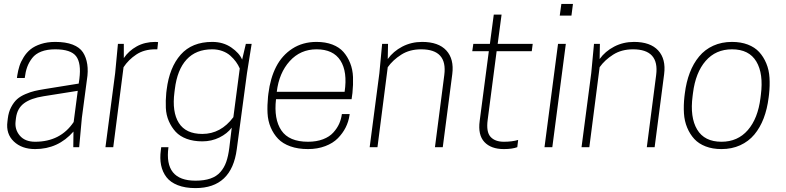

<svg xmlns="http://www.w3.org/2000/svg" viewBox="-20 -755 4032 985"><path d="M356 0 356.9 -80.1Q278.3 9.8 160.2 9.8Q91.8 9.8 50.8 -29.3Q9.8 -68.4 18.1 -130.9L20 -147Q23.9 -180.2 37.4 -205.6Q50.8 -231 67.6 -246.1Q84.5 -261.2 110.4 -272.2Q136.2 -283.2 157.2 -288.1Q178.2 -293 208 -297.9L383.8 -326.2L387.2 -350.1Q397.5 -431.2 370.4 -466.6Q343.3 -502 263.2 -502Q221.7 -502 191.9 -490.5Q162.1 -479 145.3 -457.3Q128.4 -435.5 119.6 -411.4Q110.8 -387.2 106.9 -355H66.9L68.8 -369.1Q72.8 -394 79.8 -416.3Q86.9 -438.5 101.6 -461.9Q116.2 -485.4 136.7 -502Q157.2 -518.6 189.9 -529.3Q222.7 -540 263.2 -540Q316.9 -540 352.8 -526.1Q388.7 -512.2 405.5 -486.6Q422.4 -460.9 427.7 -425Q433.1 -389.2 425.8 -345.2L399.9 -149.9L386.2 0ZM160.2 -27.8Q290 -27.8 357.9 -128.9L378.9 -289.1L203.1 -261.2Q138.2 -251 103.3 -225.1Q68.4 -199.2 62 -149.9L60.1 -133.8Q54.7 -91.3 81.3 -59.6Q107.9 -27.8 160.2 -27.8Z M776.9 -540 791 -539.1 787.1 -502H776.9Q719.2 -502 679 -475.1Q638.7 -448.2 613.8 -410.2L561 0H521L570.8 -379.9L585 -529.8H615.2V-457Q640.1 -494.1 681.6 -517.1Q723.1 -540 776.9 -540Z M1156.2 4.9 1168.9 -100.1Q1145.5 -69.3 1105.5 -49.6Q1065.4 -29.8 1018.1 -29.8Q972.7 -29.8 937.7 -42.7Q902.8 -55.7 881.3 -78.9Q859.9 -102.1 846.2 -133.3Q832.5 -164.6 830.8 -201.4Q829.1 -238.3 833 -278.8L835 -294.9Q849.1 -409.2 907 -474.6Q964.8 -540 1068.8 -540Q1125 -540 1166.5 -511.5Q1208 -482.9 1222.2 -449.2L1241.2 -529.8H1271L1247.1 -379.9L1194.8 9.8Q1168.9 210 982.9 210Q930.2 210 892.1 195.1Q854 180.2 833.7 153.6Q813.5 127 806.4 92.3Q799.3 57.6 805.2 15.1L807.1 0H844.2Q820.8 171.9 982.9 171.9Q1027.8 171.9 1059.6 160.9Q1091.3 149.9 1110.8 127.4Q1130.4 105 1140.6 75.7Q1150.9 46.4 1156.2 4.9ZM1177.2 -153.8 1210 -403.8Q1202.1 -421.9 1190.4 -438Q1178.7 -454.1 1161.9 -469.2Q1145 -484.4 1120.8 -493.2Q1096.7 -502 1068.8 -502Q985.4 -502 937.3 -449.7Q889.2 -397.5 877 -297.9L875 -282.2Q861.8 -180.7 897.5 -124.3Q933.1 -67.9 1018.1 -67.9Q1112.8 -67.9 1177.2 -153.8Z M1783.7 -246.1H1396Q1384.3 -143.6 1423.6 -85.7Q1462.9 -27.8 1560.1 -27.8Q1603.5 -27.8 1637 -40.5Q1670.4 -53.2 1689.9 -75Q1709.5 -96.7 1720 -120.1Q1730.5 -143.6 1733.9 -169.9H1773.9L1772.9 -163.1Q1768.1 -130.4 1753.2 -100.8Q1738.3 -71.3 1713.4 -45.9Q1688.5 -20.5 1648.7 -5.4Q1608.9 9.8 1560.1 9.8Q1508.8 9.8 1469.7 -4.2Q1430.7 -18.1 1407 -42.7Q1383.3 -67.4 1368.9 -101.1Q1354.5 -134.8 1352.5 -174.6Q1350.6 -214.4 1355 -258.8L1356.9 -274.9Q1366.7 -354 1396.7 -412.6Q1426.8 -471.2 1480 -505.6Q1533.2 -540 1604 -540Q1649.9 -540 1685.3 -526.4Q1720.7 -512.7 1741.9 -488.5Q1763.2 -464.4 1776.4 -431.4Q1789.6 -398.4 1791 -359.6Q1792.5 -320.8 1788.1 -277.8ZM1604 -502Q1521 -502 1466.3 -441.4Q1411.6 -380.9 1399.9 -284.2H1748Q1763.2 -386.7 1726.6 -444.3Q1689.9 -502 1604 -502Z M2251.5 0H2211.4L2259.3 -370.1Q2276.4 -502 2140.6 -502Q2081.5 -502 2038.6 -474.6Q1995.6 -447.3 1969.2 -410.2L1916.5 0H1876.5L1926.3 -379.9L1940.4 -529.8H1970.7L1969.2 -452.1Q1997.6 -491.7 2043.9 -515.9Q2090.3 -540 2145.5 -540Q2229.5 -540 2269.8 -496.1Q2310.1 -452.1 2300.3 -375Z M2533.2 -529.8H2712.9L2708 -492.2H2527.8L2481.9 -140.1Q2473.6 -78.1 2496.6 -53Q2519.5 -27.8 2564.9 -27.8Q2607.4 -27.8 2638.2 -37.1L2633.8 0Q2607.9 9.8 2564.9 9.8Q2499 9.8 2465.1 -26.4Q2431.2 -62.5 2440.9 -134.8L2487.8 -492.2H2402.8L2408.2 -529.8H2493.2L2513.2 -680.2H2553.2Z M2773.4 0 2842.8 -529.8H2882.8L2813.5 0ZM2919.4 -734.9 2911.6 -674.8H2851.6L2859.9 -734.9Z M3338.4 0H3298.3L3346.2 -370.1Q3363.3 -502 3227.5 -502Q3168.5 -502 3125.5 -474.6Q3082.5 -447.3 3056.2 -410.2L3003.4 0H2963.4L3013.2 -379.9L3027.3 -529.8H3057.6L3056.2 -452.1Q3084.5 -491.7 3130.9 -515.9Q3177.2 -540 3232.4 -540Q3316.4 -540 3356.7 -496.1Q3397 -452.1 3387.2 -375Z M3681.2 -27.8Q3764.6 -27.8 3816.4 -87.4Q3868.2 -147 3881.3 -252L3883.3 -268.1Q3897.5 -377 3860.1 -439.5Q3822.8 -502 3735.4 -502Q3651.9 -502 3600.1 -442.4Q3548.3 -382.8 3535.2 -277.8L3533.2 -262.2Q3519 -153.3 3556.4 -90.6Q3593.8 -27.8 3681.2 -27.8ZM3681.2 9.8Q3635.7 9.8 3600.1 -3.9Q3564.5 -17.6 3542 -42Q3519.5 -66.4 3505.4 -100.1Q3491.2 -133.8 3488.8 -173.8Q3486.3 -213.9 3491.2 -258.8L3493.2 -274.9Q3500.5 -334 3518.8 -381.8Q3537.1 -429.7 3566.7 -465.3Q3596.2 -501 3639.2 -520.5Q3682.1 -540 3735.4 -540Q3780.8 -540 3816.4 -526.4Q3852.1 -512.7 3874.5 -488.3Q3897 -463.9 3911.1 -430.2Q3925.3 -396.5 3927.7 -356.2Q3930.2 -315.9 3925.3 -271L3923.3 -254.9Q3916 -195.8 3897.7 -147.9Q3879.4 -100.1 3849.9 -64.7Q3820.3 -29.3 3777.3 -9.8Q3734.4 9.8 3681.2 9.8Z"/></svg>

Font: Cooper Hewitt
Style: Light Italic
Weight: 704
Designer: Village Type and Design LLC
Foundry: Cooper Hewitt Smithsonian Design Museum
Version: 1.000